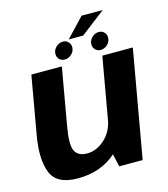

<svg xmlns="http://www.w3.org/2000/svg" viewBox="-121 -921 896 1022"><g transform="rotate(-15 327.0 -410.0)"><path d="M410.5 0H539.5L644 -592.5H476L388.5 -97ZM253 -593H85L28.5 -271Q6.5 -145 36.5 -70Q66.5 5 182.5 5Q311.5 5 395.8 -71.5Q480 -148 494 -226L418 -261Q406.5 -192.5 361.5 -151.5Q316.5 -110.5 264 -110.5Q214 -110.5 197 -145.5Q180 -180.5 198 -279.5ZM278.5 -624Q299 -624 316 -640Q333 -656 333 -677.5Q333 -695.5 321.2 -707.2Q309.5 -719 292 -719Q271 -719 254 -703Q237 -687 237 -665Q237 -647.5 248.5 -635.8Q260 -624 278.5 -624ZM476 -624Q497.5 -624 514 -640Q530.5 -656 530.5 -677.5Q530.5 -695.5 519.2 -707.2Q508 -719 489.5 -719Q468.5 -719 451.8 -703Q435 -687 435 -665Q435 -647.5 446.8 -635.8Q458.5 -624 476 -624ZM325.5 -722H405L541 -826.5H424.5Z"/></g></svg>

Font: Anybody Thin
Style: Bold Italic
Weight: 700
Italic angle: -10°
Version: Version 1.113;gftools[0.9.25]